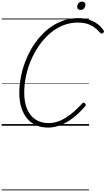

<svg xmlns="http://www.w3.org/2000/svg" viewBox="-20 -1505 1265 2298"><path d="M555 22Q475 22 411.5 -6Q348 -34 303.5 -88Q259 -142 235 -219Q211 -296 211 -394Q211 -496 233.5 -601.5Q256 -707 298.5 -807Q341 -907 402.5 -994Q464 -1081 542.5 -1147Q621 -1213 715.5 -1250.5Q810 -1288 918 -1288Q984 -1288 1041 -1270.5Q1098 -1253 1144 -1220Q1190 -1187 1220 -1140Q1227 -1130 1224 -1122.5Q1221 -1115 1210 -1107Q1200 -1101 1193 -1103Q1186 -1105 1175 -1116Q1141 -1156 1102 -1182.5Q1063 -1209 1016.5 -1222Q970 -1235 912 -1235Q817 -1235 732 -1200Q647 -1165 575.5 -1103Q504 -1041 447.5 -959.5Q391 -878 351 -784Q311 -690 290.5 -591Q270 -492 270 -397Q270 -310 289.5 -242.5Q309 -175 347 -128Q385 -81 439 -56.5Q493 -32 561 -32Q616 -32 668.5 -49Q721 -66 771 -98Q821 -130 869 -173Q917 -216 965 -268Q974 -277 981.5 -276.5Q989 -276 998 -267Q1007 -258 1007 -250.5Q1007 -243 998 -232Q929 -151 855.5 -94.5Q782 -38 706.5 -8Q631 22 555 22ZM945 -1386Q927 -1386 915.5 -1395Q904 -1404 904 -1422Q904 -1446 919 -1465.5Q934 -1485 962 -1485Q979 -1485 990.5 -1476Q1002 -1467 1002 -1448Q1002 -1425 987.5 -1405.5Q973 -1386 945 -1386ZM0 763H1046V773H0ZM0 -20H1046V0H0ZM0 -505H1046V-500H0ZM0 -1283H1046V-1273H0Z"/></svg>

Font: Playwrite NL Guides
Style: Regular
Weight: 400
Designer: Veronika Burian, José Scaglione
Foundry: TypeTogether
Version: Version 1.003